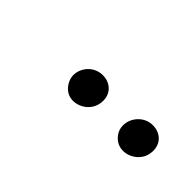

<svg xmlns="http://www.w3.org/2000/svg" viewBox="18 -971 555 555"><g transform="rotate(45 295.5 -693.0)"><path d="M411.2 -698.9Q413 -709.5 418.5 -718.9Q424 -728.3 432 -735.3Q440 -742.2 449.9 -746.1Q459.9 -750 470.9 -750Q484.4 -750 495 -745.2Q505.7 -740.4 512.8 -732.1Q519.9 -723.7 522.7 -712.4Q525.6 -701 523.4 -687.5Q521.7 -676.5 516.2 -667.3Q510.7 -658 502.3 -651.1Q494 -644.2 483.7 -640.3Q473.4 -636.4 462.4 -636.4Q438.9 -636.4 422.9 -654.8Q407 -673.3 411.2 -698.9ZM206.7 -698.9Q208.5 -709.5 213.8 -718.9Q219.1 -728.3 227.1 -735.3Q235.1 -742.2 245.2 -746.1Q255.3 -750 266.3 -750Q279.8 -750 290.5 -745.2Q301.1 -740.4 308.2 -732.1Q315.3 -723.7 318.2 -712.4Q321 -701 318.9 -687.5Q317.1 -676.5 311.6 -667.3Q306.1 -658 297.8 -651.1Q289.4 -644.2 279.1 -640.3Q268.8 -636.4 257.8 -636.4Q234.4 -636.4 218.8 -655.5Q203.1 -675.8 206.7 -698.9Z"/></g></svg>

Font: Inter P
Style: Italic
Weight: 400
Italic angle: -9.40001°
Designer: Rasmus Andersson
Foundry: rsms
Version: Version 3.018;git-588b23468